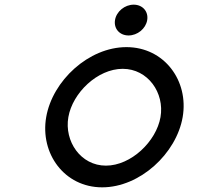

<svg xmlns="http://www.w3.org/2000/svg" viewBox="-20 -792 881 823"><path d="M531 -640C569 -640 605 -669 611 -706C617 -743 591 -772 553 -772C515 -772 479 -743 473 -706C467 -669 493 -640 531 -640ZM506 -497C614 -497 686 -394 668 -290C650 -186 542 -82 434 -82C326 -82 255 -186 273 -290C291 -394 398 -497 506 -497ZM418 11C580 11 736 -134 763 -290C790 -446 684 -590 522 -590C360 -590 205 -446 178 -290C151 -134 256 11 418 11Z"/></svg>

Font: Charger Monospace
Style: Regular
Weight: 400
Designer: Jasper
Foundry: Cannot Into Space Fonts
Version: Version 0.980